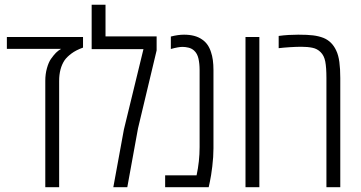

<svg xmlns="http://www.w3.org/2000/svg" viewBox="-20 -785 1513 805"><path d="M169.9 0V-446.3Q169.9 -474.6 176.8 -499Q183.6 -523.4 193.4 -537.6Q205.6 -554.7 214.6 -563.7Q223.6 -572.8 236.3 -580.1H8.8V-629.9H328.1V-585.4Q298.3 -574.7 279.5 -560.5Q260.7 -546.4 251 -532.7Q228 -498.5 228 -445.8V0Z M455.1 0 499.5 -242.2 581.5 -579.1H364.3V-765.1H422.4V-632.3H636.7V-573.7L558.6 -246.6L513.7 0Z M672.4 0V-49.8H804.2Q816.9 -108.4 816.9 -168.5V-491.2Q816.9 -518.1 812 -539.6Q807.1 -561 793.5 -573.2Q783.7 -582 770.5 -585.2Q757.3 -588.4 745.1 -588.4Q728 -588.4 696.3 -579.6V-631.8Q726.6 -639.6 751.5 -639.6Q798.8 -639.6 827.1 -619.6Q853.5 -602.1 864.7 -566.4Q875 -537.1 875 -491.2V-163.1Q875 -127.9 870.1 -87.4Q865.2 -46.9 859.9 -22.9L855 0Z M1009.3 0V-629.9H1067.4V0Z M1348.6 0V-458Q1348.6 -501.5 1343.8 -526.9Q1338.9 -552.2 1324.2 -566.4Q1310.1 -580.6 1290 -584.7Q1270 -588.9 1243.2 -588.9Q1223.6 -588.9 1195.8 -587.2Q1168 -585.4 1148.4 -583V-634.3Q1169.4 -637.2 1190.2 -638.4Q1210.9 -639.6 1230.5 -639.6Q1269 -639.6 1292.7 -636.7Q1316.4 -633.8 1336.4 -626Q1372.1 -611.3 1389.6 -573.2Q1398.9 -554.2 1402.8 -525.4Q1406.7 -496.6 1406.7 -458V0Z"/></svg>

Font: Open Sans Condensed Light
Style: Regular
Weight: 300
Width: 3
Designer: Monotype Design Team
Foundry: Monotype Imaging Inc.
Version: Version 3.003; ttfautohint (v1.8.4)